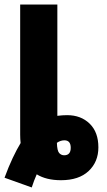

<svg xmlns="http://www.w3.org/2000/svg" viewBox="-21 -785 472 847"><path d="M230 -155Q246 -166 263 -166Q291 -166 291 -133Q291 -100 262 -100Q249 -100 240 -110Q231 -120 230 -155ZM141 -16Q183 10 248 10Q327 10 370 -30.5Q413 -71 413 -135Q413 -202 374.5 -239.5Q336 -277 275 -277Q254 -277 232 -274V-765H68V-191Q68 -181 68.5 -172Q69 -163 70 -154Q53 -126 35 -88Q17 -50 -1 -1L119 42Q124 26 129.5 12Q135 -2 141 -16Z"/></svg>

Font: Noto Sans Display Condensed Black
Style: Regular
Weight: 900
Width: 3
Designer: Monotype Design team
Foundry: Monotype Imaging Inc.
Version: 1.000